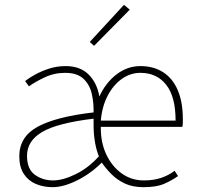

<svg xmlns="http://www.w3.org/2000/svg" viewBox="-20 -764 816 796"><path d="M198 12Q161 12 129.5 -1Q98 -14 79 -42.5Q60 -71 60 -116Q60 -197 136 -238.5Q212 -280 368 -298Q369 -337 360.5 -375Q352 -413 326 -437.5Q300 -462 250 -462Q204 -462 163.5 -442.5Q123 -423 100 -406L84 -428Q99 -440 125 -454.5Q151 -469 183.5 -479.5Q216 -490 252 -490Q312 -490 347 -455.5Q382 -421 392 -364Q418 -421 463 -455.5Q508 -490 562 -490Q617 -490 656.5 -464.5Q696 -439 717 -390Q738 -341 738 -270Q738 -263 738 -255Q738 -247 736 -238H398Q397 -174 420.5 -124Q444 -74 484.5 -45Q525 -16 576 -16Q617 -16 648 -26.5Q679 -37 704 -56L718 -34Q691 -15 659.5 -1.5Q628 12 574 12Q530 12 498 -3Q466 -18 442.5 -41.5Q419 -65 402 -90Q356 -44 299.5 -16Q243 12 198 12ZM200 -16Q241 -16 294 -42Q347 -68 390 -116Q380 -139 374 -173.5Q368 -208 368 -244V-272Q218 -254 155 -217Q92 -180 92 -118Q92 -63 124.5 -39.5Q157 -16 200 -16ZM398 -264H708Q708 -363 669 -412.5Q630 -462 562 -462Q520 -462 484.5 -436.5Q449 -411 426 -366.5Q403 -322 398 -264ZM370 -574 352 -590 494 -744 518 -724Z"/></svg>

Font: Source Sans 3 Variable
Style: Regular
Weight: 200
Designer: Paul D. Hunt
Foundry: Adobe Systems Incorporated
Version: Version 3.026